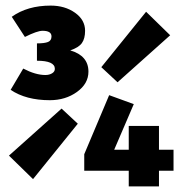

<svg xmlns="http://www.w3.org/2000/svg" viewBox="-20 -666 640 686"><path d="M158 -308Q73 -308 18 -345L63 -421Q107 -398 142 -398Q156 -398 166 -404Q176 -410 176 -420Q176 -449 112 -449V-511Q139 -511 151.5 -516Q164 -521 164 -536Q164 -556 132 -556Q113 -556 69 -534L22 -606Q78 -646 161 -646Q212 -646 248 -620.5Q284 -595 284 -556Q284 -528 272.5 -512Q261 -496 231 -486Q296 -467 296 -410Q296 -367 255 -337.5Q214 -308 158 -308ZM98 -26 12 -110 200 -278 258 -224ZM400 -372 342 -426 502 -624 588 -540ZM440 0V-56H281V-115L370 -326L458 -294L388 -131H440V-216H548V-131H600V-56H548V0Z"/></svg>

Font: TypoPRO Source Code Pro
Style: Regular
Weight: 900
Monospace: yes
Designer: Paul D. Hunt, Teo Tuominen
Foundry: Adobe Systems Incorporated
Version: Version 2.010;PS 1.0;hotconv 1.0.84;makeotf.lib2.5.63406